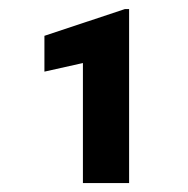

<svg xmlns="http://www.w3.org/2000/svg" viewBox="-20 -730 416 424"><path d="M265.1 -325.7H163.1V-590.8L78.1 -571.8V-650.9L255.9 -710H265.1Z"/></svg>

Font: Robert Sans Black
Style: Regular
Weight: 900
Designer: Christian Robertson (extended by Adam Twardoch)
Foundry: Google
Version: Version 12.135;April 2, 2019;FontCreator 11.5.0.2425 64-bit;